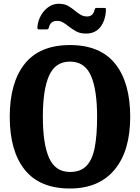

<svg xmlns="http://www.w3.org/2000/svg" viewBox="-20 -1010 762 1044"><path d="M33 -375Q33 -561 114.5 -663Q196 -765 360.5 -765Q525 -765 606.5 -663Q688 -561 688 -375Q688 -189 602.8 -87Q517.5 15 360.5 15Q196 15 114.5 -87Q33 -189 33 -375ZM213 -375Q213 -227.5 247 -151.2Q281 -75 360.5 -75Q419 -75 451 -109Q483 -143 495.5 -209.8Q508 -276.5 508 -375Q508 -523 474.2 -599Q440.5 -675 360.5 -675Q281 -675 247 -599Q213 -523 213 -375ZM447.5 -827.5Q416 -827.5 394.8 -839.2Q373.5 -851 356 -864.5Q340 -877 324.8 -886.8Q309.5 -896.5 290.5 -896.5Q269 -896.5 258.5 -885.5Q248 -874.5 245 -857Q241.5 -850 232.5 -850H194Q185.5 -850 184.2 -853.8Q183 -857.5 183.5 -865Q186.5 -897 202.2 -925.2Q218 -953.5 243 -971.5Q268 -989.5 299 -989.5Q330.5 -989.5 350.2 -978Q370 -966.5 386.5 -952.5Q401 -940.5 417.2 -930.5Q433.5 -920.5 453.5 -920.5Q486.5 -920.5 494 -956Q496 -961.5 497.5 -964.2Q499 -967 506.5 -967H546.5Q553.5 -967 555 -964.5Q556.5 -962 556 -956Q554 -900.5 526.5 -864Q499 -827.5 447.5 -827.5Z"/></svg>

Font: Besley* Narrow
Style: Bold
Weight: 700
Width: 4
Designer: Owen Earl
Foundry: indestructible type*
Version: Version 3.000; ttfautohint (v1.8.3)